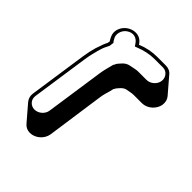

<svg xmlns="http://www.w3.org/2000/svg" viewBox="-185 -637 837 837"><g transform="rotate(45 233.5 -219.0)"><path d="M212 40 250 -227C253 -248 258 -261 262 -276L266 -293C271 -301 270 -302 282 -315C290 -324 298 -330 307 -332C320 -334 334 -338 345 -338H398C430 -338 461 -365 466 -397C468 -413 465 -427 455 -439L394 -510C385 -522 371 -528 355 -528H302C271 -528 239 -522 208 -509C206 -513 204 -516 201 -519C170 -555 106 -533 94 -484C89 -462 97 -447 106 -432C107 -432 107 -432 107 -431L108 -430L106 -418C99 -406 95 -393 91 -381L85 -364C79 -342 76 -330 71 -298L32 -31C30 -15 34 -2 44 10L105 81C115 93 128 99 144 99C176 99 207 72 212 40ZM390 -468C387 -444 364 -424 340 -424H287C274 -424 260 -419 246 -417C232 -415 220 -407 210 -395C201 -385 197 -381 194 -372C193 -370 192 -369 191 -368L186 -349C182 -333 178 -319 175 -298L136 -31C133 -7 110 13 86 13C62 13 44 -7 47 -31L86 -298C91 -330 95 -341 100 -362L105 -379C109 -392 115 -403 121 -415L124 -436L119 -442L115 -449C101 -469 109 -498 129 -513C155 -532 181 -523 195 -500L201 -491L212 -495C242 -507 271 -513 300 -513H353C376 -513 393 -491 390 -468Z"/></g></svg>

Font: AppleStorm
Style: ShdXbdIta
Weight: 800
Foundry: Cannot Into Space Fonts
Version: Version 1.01